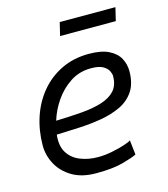

<svg xmlns="http://www.w3.org/2000/svg" viewBox="-108 -792 776 889"><g transform="rotate(-15 280.0 -347.0)"><path d="M244 13Q175 13 129 -14.5Q83 -42 60 -85Q37 -128 37 -174Q37 -246 58.5 -310.5Q80 -375 121.5 -424.5Q163 -474 221.5 -502Q280 -530 353 -530Q413 -530 448.5 -512Q484 -494 499 -465.5Q514 -437 514 -405Q514 -346 489.5 -309Q465 -272 423 -252Q381 -232 329 -223Q277 -214 221 -211.5Q165 -209 113 -207Q107 -154 127.5 -121Q148 -88 186.5 -72.5Q225 -57 272 -57Q305 -57 339.5 -64Q374 -71 400 -79.5Q426 -88 433 -94L441 -24Q422 -14 373 -0.5Q324 13 244 13ZM127 -270Q194 -272 250 -276.5Q306 -281 347.5 -294Q389 -307 412 -332.5Q435 -358 435 -402Q435 -413 428 -427Q421 -441 402 -452Q383 -463 345 -463Q289 -463 245 -434Q201 -405 171 -361Q141 -317 127 -270ZM246 -644 261 -707H528L513 -644Z"/></g></svg>

Font: Ubuntu Sans Mono
Style: Italic
Weight: 400
Italic angle: -13.5°
Monospace: yes
Designer: Dalton Maag Ltd
Foundry: Dalton Maag Ltd
Version: Version 1.006